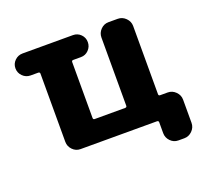

<svg xmlns="http://www.w3.org/2000/svg" viewBox="-112 -655 978 910"><g transform="rotate(-20 376.5 -200.0)"><path d="M87 -409Q64 -409 47.5 -425.5Q31 -442 31 -465Q31 -488 47.5 -504Q64 -520 87 -520H341Q364 -520 380 -504Q396 -488 396 -465Q396 -442 380 -425.5Q364 -409 341 -409H302Q294 -409 294 -401V-119Q294 -111 302 -111H455Q464 -111 464 -119V-463Q464 -486 480.5 -503Q497 -520 520 -520H567Q590 -520 607 -503Q624 -486 624 -463V-119Q624 -111 632 -111H670Q693 -111 710 -94Q727 -77 727 -54V63Q727 86 710 103Q693 120 670 120H640Q617 120 600.5 103Q584 86 584 63V8Q584 0 575 0H190Q167 0 150.5 -17Q134 -34 134 -57V-401Q134 -409 125 -409Z"/></g></svg>

Font: Rounded Mplus 1c ExtraBold
Style: Regular
Weight: 800
Version: Version 1.059.20150529